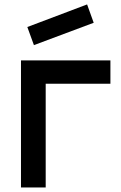

<svg xmlns="http://www.w3.org/2000/svg" viewBox="-20 -830 535 850"><path d="M130.2 -630.2 101 -710.4 365.6 -810.4 394.8 -729.2ZM468.8 -562.5H72.9V0H182.3V-459.4H468.8Z"/></svg>

Font: Manrope Semibold
Style: Regular
Weight: 600
Width: 4
Designer: Michael Sharanda
Foundry: Michael Sharanda
Version: Version 2.000;PS 002.000;hotconv 1.0.88;makeotf.lib2.5.64775